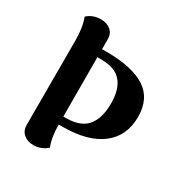

<svg xmlns="http://www.w3.org/2000/svg" viewBox="-170 -836 925 976"><g transform="rotate(30 293.0 -348.0)"><path d="M246.1 -140.1H223.1Q223.1 -65.4 243.2 -16.1Q209 15.1 163.1 15.1Q127.9 15.1 105.5 -4.4Q83 -23.9 83 -56.2V-550.8Q83 -628.4 63 -681.2Q95.2 -710.9 143.1 -710.9Q177.7 -710.9 200 -692.1Q222.2 -673.3 222.2 -641.1V-582H249Q398.9 -582 476.1 -532.5Q553.2 -482.9 553.2 -375Q553.2 -262.7 473.1 -201.4Q393.1 -140.1 246.1 -140.1ZM222.2 -535.2 223.1 -187H238.8Q283.7 -187 315.7 -200Q347.7 -212.9 365.7 -237.5Q383.8 -262.2 391.8 -293.2Q399.9 -324.2 399.9 -365.2Q399.9 -534.2 252 -534.2Q250.5 -534.2 240.2 -534.7Q230 -535.2 222.2 -535.2Z"/></g></svg>

Font: Arima
Style: Bold
Weight: 700
Designer: Joana Correia and Natanael Gama
Foundry: NDISCOVER
Version: Version 1.100;Glyphs 3.1.2 (3151)